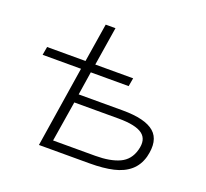

<svg xmlns="http://www.w3.org/2000/svg" viewBox="-121 -850 1068 996"><g transform="rotate(20 412.5 -352.5)"><path d="M188 0 258 -446H46L54 -492H266L300 -705H354L320 -492H529L521 -446H312L292 -317H535Q660 -317 710 -273.5Q760 -230 736 -135Q722 -85 687 -55Q652 -25 597.5 -12.5Q543 0 467 0ZM249 -47H482Q564 -47 615 -70.5Q666 -94 682 -153Q699 -214 661.5 -242Q624 -270 529 -270H285Z"/></g></svg>

Font: Nunito Sans 7pt Expanded ExtraLight
Style: Italic
Weight: 250
Width: 7
Italic angle: -9°
Designer: Vernon Adams
Foundry: Vernon Adams
Version: Version 3.101;gftools[0.9.27]